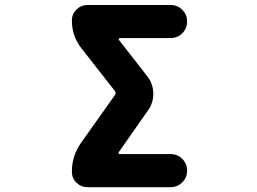

<svg xmlns="http://www.w3.org/2000/svg" viewBox="-20 -776 1040 776"><path d="M334 -19.5Q307.6 -19.5 289.1 -37.6Q270.5 -55.7 270.5 -82Q270.5 -145.5 306.6 -197.3L444.3 -391.6Q450.2 -400.4 444.3 -408.2L309.6 -580.1Q270.5 -629.9 270.5 -693.4Q270.5 -718.8 289.1 -737.3Q307.6 -755.9 334 -755.9H668.9Q697.3 -755.9 716.8 -736.3Q736.3 -716.8 736.3 -689Q736.3 -661.1 716.8 -641.6Q697.3 -622.1 668.9 -622.1H464.8Q461.9 -622.1 460.4 -619.6Q459 -617.2 460.9 -614.3L575.2 -467.8Q599.6 -436.5 599.6 -396.5Q599.6 -360.4 579.1 -331.1L460 -161.1Q458 -159.2 459.5 -156.2Q460.9 -153.3 463.9 -153.3H668.9Q697.3 -153.3 716.8 -133.8Q736.3 -114.3 736.3 -86.4Q736.3 -58.6 716.8 -39.1Q697.3 -19.5 668.9 -19.5Z"/></svg>

Font: Rounded-X Mgen+ 1mn bold
Style: Bold
Weight: 700
Designer: [Source Han Sans]
Ryoko NISHIZUKA  (kana & ideographs); Paul D. Hunt (Latin, Greek & Cyrillic); Wenlong ZHANG  (bopomofo
Version: Version 1.059.20150602